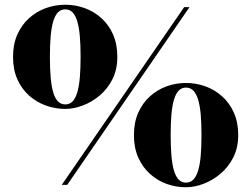

<svg xmlns="http://www.w3.org/2000/svg" viewBox="-20 -780 1060 810"><path d="M240.5 0 757 -750H779.5L263.5 0ZM255.5 -320.5Q213 -320.5 173.5 -334.8Q134 -349 102.8 -376.8Q71.5 -404.5 53.2 -445.5Q35 -486.5 35 -540Q35 -593.5 53.2 -634.5Q71.5 -675.5 102.8 -703.5Q134 -731.5 173.5 -745.8Q213 -760 255.5 -760Q298 -760 337.2 -745.8Q376.5 -731.5 407.8 -703.5Q439 -675.5 457 -634.5Q475 -593.5 475 -540Q475 -486.5 454.2 -445.5Q433.5 -404.5 400.2 -376.8Q367 -349 328.8 -334.8Q290.5 -320.5 255.5 -320.5ZM255.5 -339.5Q274 -339.5 286.2 -352.2Q298.5 -365 306 -390.2Q313.5 -415.5 316.8 -453.2Q320 -491 320 -540Q320 -590 316.8 -627.2Q313.5 -664.5 306 -689.8Q298.5 -715 286.2 -727.8Q274 -740.5 255.5 -740.5Q237 -740.5 224.5 -727.8Q212 -715 204.5 -689.8Q197 -664.5 193.8 -627.2Q190.5 -590 190.5 -540Q190.5 -491 193.8 -453.2Q197 -415.5 204.5 -390.2Q212 -365 224.5 -352.2Q237 -339.5 255.5 -339.5ZM764.5 10Q722 10 682.8 -4.2Q643.5 -18.5 612.5 -46.5Q581.5 -74.5 563.2 -115.5Q545 -156.5 545 -210Q545 -263.5 563.2 -304.5Q581.5 -345.5 612.5 -373.5Q643.5 -401.5 682.8 -415.8Q722 -430 764.5 -430Q807 -430 846.5 -415.8Q886 -401.5 917.2 -373.5Q948.5 -345.5 966.8 -304.5Q985 -263.5 985 -210Q985 -156.5 964 -115.5Q943 -74.5 909.5 -46.5Q876 -18.5 837.8 -4.2Q799.5 10 764.5 10ZM764.5 -9.5Q783 -9.5 795.5 -22.2Q808 -35 815.8 -60.2Q823.5 -85.5 826.8 -123.2Q830 -161 830 -210Q830 -260 826.8 -297.2Q823.5 -334.5 815.8 -359.8Q808 -385 795.5 -397.8Q783 -410.5 764.5 -410.5Q746.5 -410.5 734 -397.8Q721.5 -385 714 -359.8Q706.5 -334.5 703.2 -297.2Q700 -260 700 -210Q700 -161 703.2 -123.2Q706.5 -85.5 714 -60.2Q721.5 -35 734 -22.2Q746.5 -9.5 764.5 -9.5Z"/></svg>

Font: Bodoni Moda
Style: Bold
Weight: 700
Designer: Owen Earl
Foundry: indestructible type
Version: Version 2.005